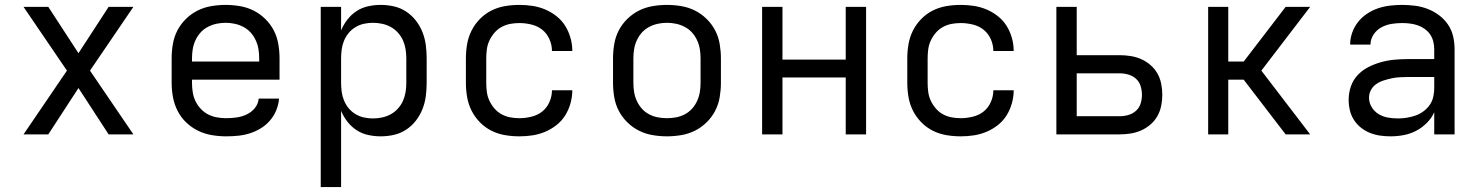

<svg xmlns="http://www.w3.org/2000/svg" viewBox="-20 -548 6040 783"><path d="M76 0 253 -260 76 -520H177L300 -331L423 -520H524L347 -260L524 0H423L300 -189L177 0Z M902 8Q873 8 843.5 3Q814 -2 787.5 -15Q761 -28 739.5 -48.5Q718 -69 704.5 -95.5Q691 -122 685.5 -151Q680 -180 680 -210V-310Q680 -339 685 -368.5Q690 -398 703.5 -424Q717 -450 738.5 -471Q760 -492 786 -505Q812 -518 841.5 -523Q871 -528 900 -528Q929 -528 958.5 -523Q988 -518 1014 -505Q1040 -492 1061.5 -471Q1083 -450 1096.5 -424Q1110 -398 1115 -368.5Q1120 -339 1120 -310V-223H763V-210Q763 -191 766 -172Q769 -153 777 -136Q785 -119 798.5 -104.5Q812 -90 828.5 -81.5Q845 -73 864 -69.5Q883 -66 902 -66Q924 -66 945 -69Q966 -72 985.5 -81Q1005 -90 1019 -107Q1033 -124 1035 -146H1118Q1116 -121 1106.5 -98Q1097 -75 1081 -56.5Q1065 -38 1044 -25Q1023 -12 999.5 -4.5Q976 3 951.5 5.5Q927 8 902 8ZM763 -297H1037V-310Q1037 -329 1034 -347.5Q1031 -366 1023 -383.5Q1015 -401 1002.5 -415Q990 -429 973 -438Q956 -447 937.5 -451Q919 -455 900 -455Q881 -455 862.5 -451Q844 -447 827 -438Q810 -429 797.5 -415Q785 -401 777 -383.5Q769 -366 766 -347.5Q763 -329 763 -310Z M1288 215V-520H1371V-424Q1381 -448 1397 -468.5Q1413 -489 1434.5 -503Q1456 -517 1481.5 -522.5Q1507 -528 1532 -528Q1560 -528 1586.5 -522Q1613 -516 1636 -501Q1659 -486 1676 -464Q1693 -442 1703 -416.5Q1713 -391 1716.5 -364Q1720 -337 1720 -310V-210Q1720 -183 1716.5 -156Q1713 -129 1703 -103.5Q1693 -78 1676 -56Q1659 -34 1636 -19Q1613 -4 1586.5 2Q1560 8 1532 8Q1507 8 1481.5 2.5Q1456 -3 1434.5 -17Q1413 -31 1397 -51.5Q1381 -72 1371 -96V215ZM1501 -65Q1520 -65 1538.5 -69Q1557 -73 1573.5 -82Q1590 -91 1603 -105.5Q1616 -120 1623.5 -137Q1631 -154 1634 -172.5Q1637 -191 1637 -210V-310Q1637 -329 1634 -347.5Q1631 -366 1623.5 -383Q1616 -400 1603 -414.5Q1590 -429 1573.5 -438Q1557 -447 1538.5 -451Q1520 -455 1501 -455Q1482 -455 1464 -451Q1446 -447 1430 -437.5Q1414 -428 1402 -413.5Q1390 -399 1383 -382Q1376 -365 1373.5 -346.5Q1371 -328 1371 -310V-210Q1371 -192 1373.5 -173.5Q1376 -155 1383 -138Q1390 -121 1402 -106.5Q1414 -92 1430 -82.5Q1446 -73 1464 -69Q1482 -65 1501 -65Z M2098 8Q2068 8 2039 3Q2010 -2 1984 -15Q1958 -28 1937 -49.5Q1916 -71 1903 -97Q1890 -123 1885 -152Q1880 -181 1880 -210V-310Q1880 -339 1885 -368Q1890 -397 1903 -423Q1916 -449 1937 -470.5Q1958 -492 1984 -505Q2010 -518 2039 -523Q2068 -528 2098 -528Q2125 -528 2151.5 -524Q2178 -520 2203 -509.5Q2228 -499 2249.5 -482Q2271 -465 2285 -442.5Q2299 -420 2306.5 -393.5Q2314 -367 2314 -340H2231Q2231 -365 2220.5 -388.5Q2210 -412 2191 -427Q2172 -442 2147 -448Q2122 -454 2098 -454Q2079 -454 2060.5 -450.5Q2042 -447 2025.5 -438Q2009 -429 1996.5 -414.5Q1984 -400 1976 -383Q1968 -366 1965.5 -347.5Q1963 -329 1963 -310V-210Q1963 -191 1965.5 -172.5Q1968 -154 1976 -137Q1984 -120 1996.5 -105.5Q2009 -91 2025.5 -82Q2042 -73 2060.5 -69.5Q2079 -66 2098 -66Q2122 -66 2147 -72Q2172 -78 2191 -93Q2210 -108 2220.5 -131.5Q2231 -155 2231 -180H2314Q2314 -153 2306.5 -126.5Q2299 -100 2285 -77.5Q2271 -55 2249.5 -38Q2228 -21 2203 -10.5Q2178 0 2151.5 4Q2125 8 2098 8Z M2700 8Q2671 8 2641.5 3Q2612 -2 2586 -15Q2560 -28 2538.5 -49Q2517 -70 2503.5 -96Q2490 -122 2485 -151.5Q2480 -181 2480 -210V-310Q2480 -339 2485 -368.5Q2490 -398 2503.5 -424Q2517 -450 2538.5 -471Q2560 -492 2586 -505Q2612 -518 2641.5 -523Q2671 -528 2700 -528Q2729 -528 2758.5 -523Q2788 -518 2814 -505Q2840 -492 2861.5 -471Q2883 -450 2896.5 -424Q2910 -398 2915 -368.5Q2920 -339 2920 -310V-210Q2920 -181 2915 -151.5Q2910 -122 2896.5 -96Q2883 -70 2861.5 -49Q2840 -28 2814 -15Q2788 -2 2758.5 3Q2729 8 2700 8ZM2700 -66Q2719 -66 2737.5 -69.5Q2756 -73 2773 -82Q2790 -91 2802.5 -105Q2815 -119 2823 -136.5Q2831 -154 2834 -172.5Q2837 -191 2837 -210V-310Q2837 -329 2834 -347.5Q2831 -366 2823 -383.5Q2815 -401 2802.5 -415Q2790 -429 2773 -438Q2756 -447 2737.5 -451Q2719 -455 2700 -455Q2681 -455 2662.5 -451Q2644 -447 2627 -438Q2610 -429 2597.5 -415Q2585 -401 2577 -383.5Q2569 -366 2566 -347.5Q2563 -329 2563 -310V-210Q2563 -191 2566 -172.5Q2569 -154 2577 -136.5Q2585 -119 2597.5 -105Q2610 -91 2627 -82Q2644 -73 2662.5 -69.5Q2681 -66 2700 -66Z M3088 0V-520H3171V-305H3429V-520H3512V0H3429V-232H3171V0Z M3898 8Q3868 8 3839 3Q3810 -2 3784 -15Q3758 -28 3737 -49.5Q3716 -71 3703 -97Q3690 -123 3685 -152Q3680 -181 3680 -210V-310Q3680 -339 3685 -368Q3690 -397 3703 -423Q3716 -449 3737 -470.5Q3758 -492 3784 -505Q3810 -518 3839 -523Q3868 -528 3898 -528Q3925 -528 3951.5 -524Q3978 -520 4003 -509.5Q4028 -499 4049.5 -482Q4071 -465 4085 -442.5Q4099 -420 4106.5 -393.5Q4114 -367 4114 -340H4031Q4031 -365 4020.5 -388.5Q4010 -412 3991 -427Q3972 -442 3947 -448Q3922 -454 3898 -454Q3879 -454 3860.5 -450.5Q3842 -447 3825.5 -438Q3809 -429 3796.5 -414.5Q3784 -400 3776 -383Q3768 -366 3765.5 -347.5Q3763 -329 3763 -310V-210Q3763 -191 3765.5 -172.5Q3768 -154 3776 -137Q3784 -120 3796.5 -105.5Q3809 -91 3825.5 -82Q3842 -73 3860.5 -69.5Q3879 -66 3898 -66Q3922 -66 3947 -72Q3972 -78 3991 -93Q4010 -108 4020.5 -131.5Q4031 -155 4031 -180H4114Q4114 -153 4106.5 -126.5Q4099 -100 4085 -77.5Q4071 -55 4049.5 -38Q4028 -21 4003 -10.5Q3978 0 3951.5 4Q3925 8 3898 8Z M4288 0V-520H4371V-323H4546Q4568 -323 4590.5 -319.5Q4613 -316 4633.5 -307Q4654 -298 4671.5 -283Q4689 -268 4700 -248.5Q4711 -229 4715.5 -206.5Q4720 -184 4720 -161Q4720 -139 4715.5 -116.5Q4711 -94 4700 -74.5Q4689 -55 4671.5 -40Q4654 -25 4633.5 -16Q4613 -7 4590.5 -3.5Q4568 0 4546 0ZM4546 -74Q4564 -74 4581.5 -79Q4599 -84 4612.5 -96Q4626 -108 4631.5 -125.5Q4637 -143 4637 -161Q4637 -179 4631.5 -197Q4626 -215 4612.5 -227Q4599 -239 4581.5 -244Q4564 -249 4546 -249H4371V-74Z M4907 0V-520H4989V-297H5052L5223 -520H5323L5124 -260L5323 0H5223L5052 -223H4989V0Z M5651 8Q5630 8 5608.5 5Q5587 2 5567 -6Q5547 -14 5530 -27.5Q5513 -41 5501.5 -59Q5490 -77 5485 -98Q5480 -119 5480 -141Q5480 -169 5489 -195.5Q5498 -222 5517 -242Q5536 -262 5560.5 -274.5Q5585 -287 5612 -294.5Q5639 -302 5666.5 -304.5Q5694 -307 5721 -307H5829V-347Q5829 -363 5825 -379Q5821 -395 5812 -408Q5803 -421 5789.5 -430.5Q5776 -440 5761 -445Q5746 -450 5730 -452Q5714 -454 5698 -454Q5676 -454 5654.5 -450.5Q5633 -447 5613.5 -436.5Q5594 -426 5581.5 -407Q5569 -388 5569 -366H5486Q5486 -391 5494.5 -415Q5503 -439 5518.5 -458.5Q5534 -478 5555 -492Q5576 -506 5599.5 -514Q5623 -522 5648 -525Q5673 -528 5698 -528Q5725 -528 5751.5 -524.5Q5778 -521 5802.5 -511.5Q5827 -502 5848.5 -486Q5870 -470 5885 -448Q5900 -426 5906 -400Q5912 -374 5912 -347V0H5829V-90Q5818 -66 5798.5 -46.5Q5779 -27 5755 -14.5Q5731 -2 5704.5 3Q5678 8 5651 8ZM5682 -65Q5700 -65 5718 -68Q5736 -71 5753 -77Q5770 -83 5785 -94Q5800 -105 5810.5 -120Q5821 -135 5825 -153Q5829 -171 5829 -189V-234H5721Q5705 -234 5688 -233Q5671 -232 5655 -228.5Q5639 -225 5623 -220Q5607 -215 5593 -205.5Q5579 -196 5571 -181Q5563 -166 5563 -150Q5563 -129 5574 -111Q5585 -93 5602.5 -82.5Q5620 -72 5640.5 -68.5Q5661 -65 5682 -65Z"/></svg>

Font: Iosevka Aile
Style: Regular
Weight: 400
Designer: Belleve Invis
Foundry: Belleve Invis
Version: Version 28.0.1; ttfautohint (v1.8.4)